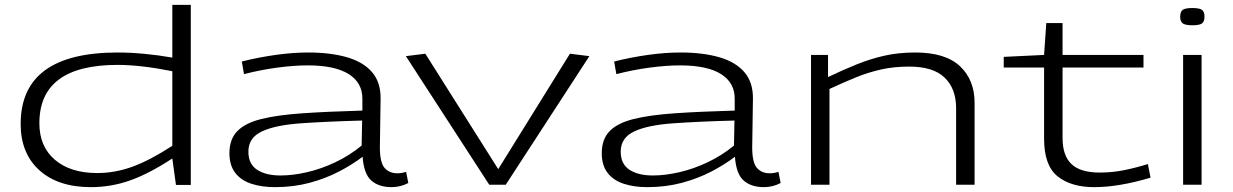

<svg xmlns="http://www.w3.org/2000/svg" viewBox="-20 -760 5074 790"><path d="M704 1 689 -108Q593 -45 515 -17.5Q437 10 354 10Q219 10 142 -59.5Q65 -129 65 -250Q65 -544 464 -544Q516 -544 574.5 -538.5Q633 -533 689 -523V-740H765V1ZM689 -160V-467Q624 -480 567.5 -486.5Q511 -493 464 -493Q142 -493 142 -253Q142 -157 206 -102.5Q270 -48 380 -48Q454 -48 526 -74.5Q598 -101 689 -160Z M924 -130Q924 -187 956.5 -220.5Q989 -254 1056 -270.5Q1123 -287 1226 -294Q1329 -301 1471 -305V-352Q1472 -419 1415 -455Q1358 -491 1246 -491Q1191 -491 1122.5 -482Q1054 -473 984 -455L975 -507Q1043 -524 1113.5 -534Q1184 -544 1249 -544Q1340 -544 1407.5 -524.5Q1475 -505 1511 -463Q1547 -421 1546 -353L1543 -154Q1543 -91 1562.5 -69Q1582 -47 1615 -47Q1624 -47 1633 -48.5Q1642 -50 1651 -53L1660 -7Q1628 10 1591 10Q1539 10 1508 -17Q1477 -44 1472 -115Q1430 -83 1375.5 -54.5Q1321 -26 1254.5 -8Q1188 10 1111 10Q1058 10 1015.5 -3.5Q973 -17 948.5 -48Q924 -79 924 -130ZM1002 -136Q1002 -85 1038 -61.5Q1074 -38 1134 -38Q1185 -38 1243.5 -51.5Q1302 -65 1360 -92.5Q1418 -120 1468 -161L1470 -264Q1321 -260 1216.5 -252.5Q1112 -245 1057 -219Q1002 -193 1002 -136Z M1993 0 1650 -529 1730 -539 2030 -64 2325 -539 2405 -529 2061 0Z M2456 -130Q2456 -187 2488.5 -220.5Q2521 -254 2588 -270.5Q2655 -287 2758 -294Q2861 -301 3003 -305V-352Q3004 -419 2947 -455Q2890 -491 2778 -491Q2723 -491 2654.5 -482Q2586 -473 2516 -455L2507 -507Q2575 -524 2645.5 -534Q2716 -544 2781 -544Q2872 -544 2939.5 -524.5Q3007 -505 3043 -463Q3079 -421 3078 -353L3075 -154Q3075 -91 3094.5 -69Q3114 -47 3147 -47Q3156 -47 3165 -48.5Q3174 -50 3183 -53L3192 -7Q3160 10 3123 10Q3071 10 3040 -17Q3009 -44 3004 -115Q2962 -83 2907.5 -54.5Q2853 -26 2786.5 -8Q2720 10 2643 10Q2590 10 2547.5 -3.5Q2505 -17 2480.5 -48Q2456 -79 2456 -130ZM2534 -136Q2534 -85 2570 -61.5Q2606 -38 2666 -38Q2717 -38 2775.5 -51.5Q2834 -65 2892 -92.5Q2950 -120 3000 -161L3002 -264Q2853 -260 2748.5 -252.5Q2644 -245 2589 -219Q2534 -193 2534 -136Z M3317 0V-534H3387V-443Q3450 -473 3506 -495.5Q3562 -518 3619.5 -531Q3677 -544 3746 -544Q3870 -544 3930 -487.5Q3990 -431 3990 -337V0H3914V-315Q3914 -395 3867 -440.5Q3820 -486 3721 -486Q3659 -486 3607 -474.5Q3555 -463 3504 -442.5Q3453 -422 3393 -394V0Z M4482 10Q4387 10 4331.5 -34.5Q4276 -79 4276 -189V-482H4110V-526L4276 -534L4285 -665H4352V-534H4685V-482H4352V-192Q4352 -120 4388.5 -85Q4425 -50 4505 -50Q4557 -50 4606 -60Q4655 -70 4703 -85L4714 -29Q4584 10 4482 10Z M4886 -656Q4858 -656 4847 -663.5Q4836 -671 4836 -691Q4836 -712 4846.5 -719.5Q4857 -727 4886 -727Q4915 -727 4925.5 -719.5Q4936 -712 4936 -691Q4936 -671 4925.5 -663.5Q4915 -656 4886 -656ZM4848 0V-534H4924V0Z"/></svg>

Font: Georama ExtraExtended Light
Style: Regular
Weight: 300
Width: 8
Designer: Jean-Baptiste Levee
Foundry: Production Type
Version: Version 1.000